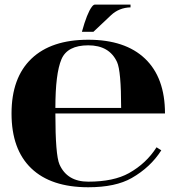

<svg xmlns="http://www.w3.org/2000/svg" viewBox="-20 -790 755 821"><path d="M357.4 -13.2Q466.1 -13.2 531.5 -49.8Q605.7 -91.3 649.4 -160.2L669.7 -147.2Q623.5 -74.7 543.2 -28.8Q474.1 10.7 357.4 10.7Q198.2 10.7 113.8 -70.1Q29.3 -150.9 29.3 -304.7Q29.3 -458 114.7 -539.3Q199.5 -620.1 357.4 -620.1Q515.1 -620.1 600.1 -539.3Q685.5 -458 685.5 -304.7H216.8Q216.8 -126.5 234.4 -86.9Q267.1 -13.2 357.4 -13.2ZM216.8 -328.6H498Q498 -486.6 480.5 -524.7Q447.5 -596.2 357.4 -596.2Q268.1 -596.2 242.7 -536.4Q216.8 -475.1 216.8 -328.6ZM330.3 -654.1Q352.1 -733.6 372.8 -761Q379.9 -770.3 385.7 -770.3H538.1V-758.5Q489 -757.3 454.3 -724.6L379.6 -654.1Z"/></svg>

Font: itsadzoke
Style: Regular
Weight: 700
Width: 7
Version: Version 0.45